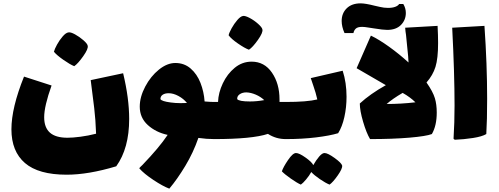

<svg xmlns="http://www.w3.org/2000/svg" viewBox="-20 -793 2968 1143"><path d="M749 -85Q749 90 672 197Q506 247 377 247Q209 247 128.5 177.5Q48 108 48 -23Q48 -151 123 -337L287 -284Q243 -161 243 -95Q243 -34 277 -3.5Q311 27 382 27Q413 27 459 21Q505 15 552 3Q549 -82 541 -148.5Q533 -215 520 -316L713 -357Q749 -207 749 -85ZM301 -485Q305 -501 319.5 -527.5Q334 -554 353 -576Q372 -598 387 -600Q400 -603 426.5 -588.5Q453 -574 476.5 -553.5Q500 -533 502 -521Q507 -503 475.5 -458.5Q444 -414 422 -399Q397 -409 357 -437Q317 -465 301 -485Z M1286 -76Q1286 -19 1279 8Q1272 35 1254 35Q1210 35 1161 28Q1131 115 1083.5 194Q1036 273 988 330Q950 316 893.5 278.5Q837 241 809 209Q812 204 817.5 199Q823 194 828 189Q928 85 978 10Q908 -5 860 -48.5Q812 -92 812 -158Q812 -216 844.5 -277.5Q877 -339 926 -378.5Q975 -418 1024 -418Q1077 -418 1115 -385Q1153 -352 1173.5 -299.5Q1194 -247 1198 -189Q1236 -186 1254 -186Q1273 -186 1279.5 -159Q1286 -132 1286 -76ZM996 -183Q1024 -179 1055 -179Q1081 -179 1093 -180Q1073 -205 1042.5 -221.5Q1012 -238 984 -238Q962 -238 948.5 -229Q935 -220 935 -203Q942 -190 996 -183Z M1713 -76Q1713 -19 1706 8Q1699 35 1681 35Q1623 35 1575 4Q1482 35 1254 35Q1236 35 1229 8Q1222 -19 1222 -76Q1222 -132 1228.5 -159Q1235 -186 1254 -186H1278Q1280 -241 1306.5 -297Q1333 -353 1377.5 -389.5Q1422 -426 1478 -426Q1554 -426 1599 -360.5Q1644 -295 1644 -201V-186H1681Q1700 -186 1706.5 -159Q1713 -132 1713 -76ZM1553 -197Q1532 -217 1503 -229.5Q1474 -242 1447 -243Q1423 -243 1407 -232Q1391 -221 1392 -203Q1403 -189 1468 -189Q1509 -189 1553 -197ZM1341 -583Q1344 -598 1359 -625Q1374 -652 1393 -674Q1412 -696 1427 -698Q1440 -700 1466.5 -686Q1493 -672 1516.5 -651Q1540 -630 1542 -618Q1547 -600 1515.5 -555.5Q1484 -511 1462 -497Q1437 -506 1396.5 -534Q1356 -562 1341 -583Z M2043 -217Q2043 -154 2030 -96Q2017 -38 1993 0Q1943 15 1861 25Q1779 35 1681 35Q1663 35 1656 8Q1649 -19 1649 -76Q1649 -132 1655.5 -159Q1662 -186 1681 -186Q1808 -186 1869 -201Q1860 -241 1846 -280.5Q1832 -320 1830 -328L2020 -372Q2043 -301 2043 -217ZM1942 306Q1919 297 1884.5 273.5Q1850 250 1833 231Q1821 253 1802 275.5Q1783 298 1771 306Q1748 296 1711 270Q1674 244 1658 227Q1666 202 1694.5 160Q1723 118 1742 118Q1761 118 1799 145Q1837 172 1845 190Q1862 160 1880 139Q1898 118 1912 118Q1931 118 1972 147.5Q2013 177 2017 193Q2019 211 1990.5 251.5Q1962 292 1942 306Z M2569 -208Q2580 -171 2580 -123Q2580 -45 2551 5Q2517 18 2417.5 26.5Q2318 35 2183 35Q2161 -2 2141.5 -68.5Q2122 -135 2122 -177Q2184 -234 2277 -286Q2153 -357 2103 -387L2188 -581Q2236 -558 2296 -515Q2356 -472 2412 -421Q2411 -453 2405 -505.5Q2399 -558 2397 -586Q2394 -602 2392 -628L2585 -639Q2588 -581 2588 -537Q2588 -445 2572.5 -395Q2557 -345 2519 -302Q2557 -248 2569 -208ZM2377 -240Q2317 -205 2282 -174Q2369 -174 2453 -184Q2423 -214 2377 -240ZM2396 -716Q2396 -674 2367 -644.5Q2338 -615 2285 -615Q2261 -615 2206 -624Q2196 -625 2173 -629Q2150 -633 2136 -633Q2109 -633 2098 -622.5Q2087 -612 2084 -596H2031Q2014 -634 2014 -668Q2014 -714 2044 -743.5Q2074 -773 2127 -773Q2155 -773 2210 -759Q2216 -758 2241 -752Q2266 -746 2290 -746Q2316 -746 2333 -752.5Q2350 -759 2356 -769H2381Q2396 -744 2396 -716Z M2680 33Q2686 -63 2686 -165Q2686 -357 2672 -628L2864 -639Q2880 -410 2880 -205Q2880 -76 2875 5Q2850 20 2795.5 28.5Q2741 37 2687 39Z"/></svg>

Font: Lalezar
Style: Regular
Weight: 400
Designer: Borna Izadpanah
Foundry: Borna Izadpanah
Version: Version 1.003;November 28, 2018;FontCreator 11.5.0.2421 64-b